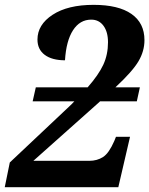

<svg xmlns="http://www.w3.org/2000/svg" viewBox="-34 -780 622 800"><path d="M6.8 -103 253.9 -335.9Q260.3 -341.3 265.4 -346.9Q270.5 -352.5 275.9 -357.9H102.1L115.2 -416H331.1Q377 -468.3 396.5 -510.5Q416 -552.7 416 -604Q416 -647 397.2 -672.6Q378.4 -698.2 346.2 -698.2Q298.8 -698.2 270.3 -654.1Q241.7 -609.9 236.8 -528.8Q182.6 -528.8 152.3 -551.5Q122.1 -574.2 122.1 -615.2Q122.1 -677.2 185.3 -718.5Q248.5 -759.8 356 -759.8Q459.5 -759.8 513.7 -721.9Q567.9 -684.1 567.9 -612.8Q567.9 -566.9 543 -524.7Q518.1 -482.4 446.8 -416H548.8L536.1 -357.9H382.8Q381.3 -356.4 380.4 -355.2Q379.4 -354 377.9 -353L105 -109.9H337.9Q370.6 -109.9 395.3 -125.7Q419.9 -141.6 441.9 -191.9L449.2 -210H507.8L459 0H-14.2Z"/></svg>

Font: Droid Serif
Style: Bold Italic
Weight: 700
Italic angle: -12°
Designer: Monotype Design team
Foundry: Monotype Imaging Inc.
Version: Version 1.03